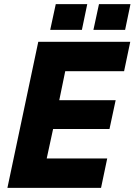

<svg xmlns="http://www.w3.org/2000/svg" viewBox="-20 -913 654 933"><path d="M16 0 166 -710H613L583 -567H297L268 -426H542L512 -286H238L207 -143H501L471 0ZM224 -768 251 -893H404L378 -768ZM434 -768 461 -893H614L588 -768Z"/></svg>

Font: Geist Mono ExtraBold
Style: Italic
Weight: 800
Italic angle: -12°
Monospace: yes
Designer: Basement.studio, Andrés Briganti, Mateo Zaragoza
Foundry: Basement.studio, Vercel, Andrés Briganti, Guido Ferreyra, Mateo Zaragoza
Version: Version 1.500; ttfautohint (v1.8.4.7-5d5b)